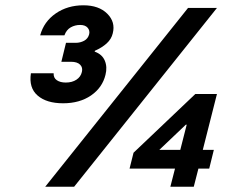

<svg xmlns="http://www.w3.org/2000/svg" viewBox="-20 -705 903 725"><path d="M218.3 -315Q155.8 -315 122.1 -344.2Q88.3 -373.3 96.7 -428.3H182.5Q181.7 -410.8 194.6 -402.1Q207.5 -393.3 228.3 -393.3Q252.5 -393.3 268.8 -404.2Q285 -415 289.2 -433.3Q293.3 -450 282.5 -460.8Q271.7 -471.7 248.3 -471.7H211.7L229.2 -543.3H265.8Q283.3 -543.3 297.9 -551.2Q312.5 -559.2 316.7 -575.8Q320 -590 310.8 -600.4Q301.7 -610.8 282.5 -610.8Q263.3 -610.8 247.1 -601.7Q230.8 -592.5 223.3 -571.7H131.7Q145.8 -623.3 190.4 -654.2Q235 -685 295 -685Q353.3 -685 385 -653.3Q416.7 -621.7 405.8 -579.2Q400.8 -557.5 382.9 -541.2Q365 -525 338.3 -513.3L337.5 -510Q365.8 -500 375.8 -475.8Q385.8 -451.7 378.3 -422.5Q366.7 -374.2 323.8 -344.6Q280.8 -315 218.3 -315ZM623.3 0 640.8 -68.3H469.2L484.2 -128.3L717.5 -350H799.2L745.8 -139.2H787.5L770 -68.3H729.2L711.7 0ZM581.7 -139.2H660.8L685 -234.2H681.7ZM150.8 0 690 -675H799.2L260 0Z"/></svg>

Font: Funnel Sans
Style: Bold Italic
Weight: 700
Italic angle: -14.036°
Designer: NORD ID, Kristian Moeller
Foundry: Dicotype
Version: Version 1.000